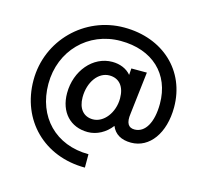

<svg xmlns="http://www.w3.org/2000/svg" viewBox="-91 -683 808 789"><g transform="rotate(15 313.0 -289.0)"><path d="M336 10V-47C196 -47 102 -144 102 -284C102 -425 206 -531 344 -531C479 -531 566 -450 566 -323C566 -243 537 -194 492 -194C466 -194 454 -212 460 -253L481 -433H415L413 -405C395 -427 366 -439 333 -439C251 -439 186 -362 186 -267C186 -186 235 -134 309 -134C347 -134 384 -154 409 -187C422 -155 450 -138 492 -138C571 -138 626 -214 626 -324C626 -479 509 -588 344 -588C175 -588 39 -452 39 -283C39 -113 162 10 336 10ZM316 -190C276 -190 252 -219 252 -267C252 -332 289 -382 336 -382C377 -382 402 -353 402 -302C402 -241 362 -190 316 -190Z"/></g></svg>

Font: Oakes
Style: Regular
Weight: 400
Designer: Samuel Oakes
Foundry: Samuel Oakes
Version: Version 1.003;PS 001.003;hotconv 1.0.88;makeotf.lib2.5.64775